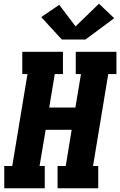

<svg xmlns="http://www.w3.org/2000/svg" viewBox="-20 -1014 647 1034"><path d="M3 0V-120H46L128 -615H100V-735H319V-615H275L245 -435H386L416 -615H388V-735H607V-615H563L481 -120H509V0H290V-120H334L366 -315H226L193 -120H221V0ZM313 -801 202 -922 299 -988 387 -872 513 -994 595 -916 440 -801Z"/></svg>

Font: Iosevka Etoile Heavy Oblique
Style: Regular
Weight: 900
Italic angle: -9°
Designer: Belleve Invis
Foundry: Belleve Invis
Version: Version 15.5.2; ttfautohint (v1.8.4)